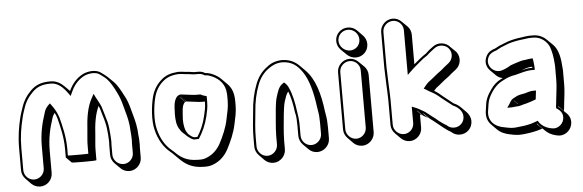

<svg xmlns="http://www.w3.org/2000/svg" viewBox="-54 -960 3892 1281"><g transform="rotate(-5 1892.0 -319.5)"><path d="M252 52V-96C252 -179 268 -248 289 -310C293 -325 299 -335 307 -345C313 -334 318 -322 322 -308C338 -246 355 -177 355 -100V-42L391 -6C393 -4 420 -3 473 -3C529 -3 557 -4 557 -7V-67C557 -108 560 -117 564 -172C568 -248 578 -313 603 -366C613 -346 624 -297 632 -275L638 -251C644 -228 647 -201 649 -175L651 -145C652 -137 652 -130 652 -124C651 -115 651 -106 651 -97V-33C651 -11 661 10 676 25L711 60C726 75 747 85 770 85C815 85 853 47 853 2V-62C853 -69 853 -76 854 -85C854 -107 853 -133 850 -154L848 -184C842 -239 829 -276 816 -325C806 -363 796 -392 779 -421C761 -456 742 -492 717 -517L681 -552C670 -563 653 -574 639 -585C606 -610 550 -604 514 -585C472 -562 443 -528 422 -482L388 -516C364 -540 334 -558 294 -557C232 -557 194 -539 162 -507C131 -476 109 -441 94 -393L89 -378C85 -368 81 -354 76 -335C61 -274 50 -208 50 -131V17C50 40 60 61 75 76L110 112C125 127 146 136 169 136C215 136 252 98 252 52ZM667 -123V-124C667 -130 667 -138 666 -146L664 -176C662 -202 659 -231 653 -255L646 -279C641 -293 630 -338 623 -357C613 -383 600 -402 589 -424L577 -449L563 -424C530 -366 519 -292 514 -208C510 -154 507 -144 507 -102V-54C494 -53 471 -53 438 -53C405 -53 382 -53 370 -54V-100C370 -179 352 -250 336 -312C324 -346 312 -369 291 -397L281 -411L268 -399C255 -386 245 -370 240 -349C219 -286 202 -216 202 -131V17C202 55 170 86 133 86C96 86 65 55 65 17V-131C65 -206 76 -271 91 -331C96 -350 99 -364 103 -373L108 -388C122 -434 143 -466 173 -496C202 -525 234 -542 294 -542C346 -544 380 -507 408 -469L423 -448L434 -472C454 -517 481 -550 521 -572C553 -589 604 -594 630 -574C645 -563 662 -551 671 -542C694 -519 714 -484 731 -449C746 -420 756 -395 766 -356C779 -306 792 -270 798 -218L800 -188C802 -168 804 -142 804 -121C803 -111 803 -104 803 -97V-33C803 4 772 35 735 35C698 35 666 3 666 -33V-97C666 -105 666 -114 667 -123Z M1149 -546C1100 -542 1066 -530 1037 -504C1006 -477 982 -441 970 -395C955 -337 944 -236 962 -171C978 -108 1008 -56 1052 -20L1068 -6L1103 29C1144 70 1188 100 1269 100C1290 101 1309 98 1324 93C1373 76 1408 43 1432 -1C1457 -49 1484 -107 1496 -168C1504 -206 1514 -245 1514 -291V-315C1514 -371 1501 -407 1471 -437L1435 -473C1421 -487 1404 -499 1386 -507C1371 -514 1352 -522 1331 -522C1317 -531 1302 -535 1286 -535H1256C1255 -535 1253 -535 1250 -536C1233 -539 1213 -541 1196 -542C1180 -544 1171 -546 1149 -546ZM1182 -127C1179 -131 1176 -135 1174 -139C1160 -160 1155 -193 1155 -228C1159 -266 1155 -325 1181 -342L1146 -377C1146 -378 1146 -378 1147 -378L1182 -343C1185 -344 1187 -344 1190 -344L1155 -379H1156L1191 -344C1198 -343 1206 -342 1216 -341C1240 -339 1267 -333 1291 -333H1312V-330C1312 -293 1305 -268 1298 -237C1287 -187 1266 -140 1242 -103H1241C1240 -102 1240 -102 1239 -102H1219C1204 -107 1193 -117 1182 -127ZM1135 -387C1101 -359 1108 -297 1105 -264V-263C1105 -226 1109 -191 1126 -166C1132 -156 1138 -146 1149 -137C1167 -121 1185 -98 1217 -87H1219L1242 -88H1250C1277 -129 1300 -179 1313 -234C1320 -265 1327 -291 1327 -330V-368L1316 -371C1305 -374 1296 -377 1286 -383H1256C1234 -383 1208 -389 1182 -391C1171 -392 1164 -393 1157 -394H1155C1146 -394 1140 -390 1135 -387ZM1327 -507H1331C1348 -507 1365 -500 1380 -493C1424 -472 1460 -434 1463 -375C1464 -367 1464 -359 1464 -350V-326C1464 -282 1454 -245 1446 -206C1435 -147 1409 -90 1384 -43C1361 -2 1329 28 1284 44C1271 49 1254 51 1234 50C1156 50 1118 23 1078 -17L1062 -31C1021 -65 992 -114 977 -175C960 -236 970 -335 985 -391C996 -434 1018 -468 1047 -493C1074 -516 1104 -528 1150 -531C1172 -531 1178 -529 1195 -527C1212 -526 1233 -523 1247 -521C1252 -520 1252 -520 1256 -520H1286C1301 -520 1315 -515 1327 -507Z M1733 114C1778 114 1816 75 1816 30V-28C1816 -54 1819 -92 1821 -117C1827 -169 1830 -243 1843 -287C1851 -311 1857 -335 1872 -351C1888 -311 1898 -259 1904 -211C1907 -195 1911 -183 1911 -169C1912 -163 1912 -155 1912 -146C1913 -137 1913 -130 1913 -123V-51C1913 -28 1923 -6 1938 9L1973 44C1988 59 2008 68 2031 68C2076 68 2115 30 2115 -16V-88C2115 -97 2115 -106 2114 -117C2114 -151 2108 -170 2104 -200C2090 -314 2062 -417 1998 -481L1963 -516C1935 -544 1899 -564 1844 -564C1804 -562 1772 -549 1748 -529C1710 -502 1683 -466 1665 -418C1644 -364 1631 -305 1626 -232C1620 -175 1614 -122 1614 -63V-5C1614 18 1624 39 1639 54L1674 90C1689 105 1710 114 1733 114ZM2065 -123V-51C2065 -14 2033 18 1996 18C1959 18 1928 -13 1928 -51V-123C1928 -156 1923 -188 1919 -213C1912 -268 1900 -329 1880 -372C1874 -387 1867 -397 1858 -406L1849 -414L1839 -407C1810 -388 1803 -353 1794 -327C1778 -281 1777 -205 1771 -153C1769 -127 1766 -90 1766 -63V-5C1766 32 1734 64 1697 64C1660 64 1629 32 1629 -5V-63C1629 -121 1635 -173 1641 -231C1646 -303 1659 -360 1679 -413C1696 -459 1722 -492 1757 -517C1781 -534 1806 -547 1844 -549C1915 -549 1950 -515 1981 -471C2021 -413 2042 -325 2054 -233C2058 -202 2064 -184 2064 -152C2065 -142 2065 -131 2065 -123Z M2220 -659C2220 -636 2229 -615 2245 -599L2281 -564C2297 -548 2318 -538 2342 -538C2388 -538 2425 -575 2425 -621C2425 -645 2416 -665 2400 -681L2365 -717C2349 -733 2328 -742 2304 -742C2258 -742 2220 -705 2220 -659ZM2214 -450V-67C2214 -44 2224 -23 2239 -8L2274 28C2289 43 2310 52 2333 52C2378 52 2416 13 2416 -32V-415C2416 -437 2407 -458 2392 -473L2356 -508C2341 -523 2321 -533 2298 -533C2253 -533 2214 -495 2214 -450ZM2229 -450C2229 -487 2261 -518 2298 -518C2335 -518 2366 -487 2366 -450V-67C2366 -30 2335 2 2298 2C2261 2 2229 -30 2229 -67ZM2235 -659C2235 -697 2266 -727 2304 -727C2343 -727 2375 -695 2375 -656C2375 -618 2345 -588 2307 -588C2268 -588 2235 -621 2235 -659Z M2524 -692V-455C2524 -436 2525 -417 2526 -397L2528 -341C2529 -306 2532 -271 2532 -238V-69C2532 -47 2542 -26 2557 -11L2592 24C2607 39 2628 49 2651 49C2696 49 2734 11 2734 -34V-122C2739 -120 2744 -118 2749 -115L2714 -150C2715 -150 2717 -149 2720 -147L2755 -112C2765 -106 2776 -100 2787 -94L2752 -129C2755 -128 2758 -126 2761 -124L2796 -89C2826 -68 2852 -45 2881 -22C2897 -11 2911 2 2930 11C2946 27 2966 35 2989 35C3035 35 3072 -2 3072 -48C3072 -74 3060 -96 3044 -112L3009 -147C2997 -159 2982 -169 2967 -175H2966C2960 -180 2954 -185 2947 -190C2930 -203 2914 -216 2898 -229C2881 -244 2863 -259 2842 -271C2848 -277 2853 -284 2857 -288C2865 -294 2872 -300 2879 -305L2901 -323C2921 -341 2946 -355 2965 -374C2977 -383 2987 -391 2998 -400C3032 -426 3042 -479 3012 -517L2976 -552C2951 -584 2897 -595 2859 -565C2841 -552 2824 -539 2808 -523C2778 -504 2753 -481 2726 -459V-657C2726 -679 2717 -700 2702 -715L2666 -750C2651 -765 2631 -775 2608 -775C2563 -775 2524 -737 2524 -692ZM3022 -83C3022 -45 2992 -15 2954 -15C2933 -15 2918 -22 2904 -36C2886 -45 2872 -57 2855 -69C2844 -78 2833 -89 2820 -97C2802 -110 2790 -122 2770 -136C2767 -138 2761 -142 2758 -143C2738 -154 2724 -164 2704 -171L2684 -179V-69C2684 -32 2653 -1 2616 -1C2579 -1 2547 -33 2547 -69V-238C2547 -272 2544 -307 2543 -342L2541 -398C2540 -418 2539 -437 2539 -455V-692C2539 -729 2571 -760 2608 -760C2645 -760 2676 -729 2676 -692V-392L2702 -417C2722 -437 2744 -454 2767 -474C2782 -487 2799 -500 2817 -511C2832 -526 2852 -541 2868 -553C2898 -577 2944 -570 2965 -543C2990 -512 2981 -468 2954 -447C2943 -438 2932 -429 2920 -420C2903 -403 2878 -388 2856 -369L2835 -352C2829 -347 2821 -341 2813 -335C2804 -329 2793 -315 2785 -306L2774 -292L2790 -283C2799 -278 2805 -272 2818 -266C2844 -254 2866 -236 2888 -217C2905 -204 2920 -192 2938 -178C2945 -173 2951 -168 2957 -163C2990 -149 3022 -122 3022 -83Z M3390 -135 3366 -159C3366 -160 3366 -160 3367 -160L3392 -135ZM3305 -316 3291 -309C3264 -296 3240 -273 3223 -248C3211 -230 3200 -215 3192 -195C3181 -172 3178 -141 3174 -110C3167 -68 3179 -36 3202 -13L3237 22C3259 44 3290 57 3324 63C3347 68 3375 73 3402 70C3439 67 3475 61 3506 53L3539 43L3504 8C3505 8 3507 8 3508 7C3512 12 3516 18 3521 23L3556 58C3573 75 3597 88 3621 94L3631 96C3681 110 3723 74 3732 36C3741 3 3729 -25 3711 -43L3675 -78C3670 -83 3664 -88 3658 -92V-97L3693 -62C3694 -69 3695 -76 3696 -84L3698 -105C3702 -146 3710 -191 3710 -237V-310C3711 -322 3710 -334 3709 -347C3705 -415 3695 -472 3659 -508L3623 -543C3601 -566 3569 -582 3532 -582H3513C3492 -582 3468 -578 3450 -575C3420 -572 3386 -564 3361 -556C3346 -551 3332 -544 3318 -539C3302 -534 3289 -526 3274 -518C3247 -509 3227 -500 3213 -475C3192 -438 3200 -400 3225 -375L3261 -339C3273 -327 3288 -319 3305 -316ZM3433 -356C3452 -363 3478 -374 3503 -374H3507C3507 -372 3508 -371 3508 -369V-367H3502C3478 -367 3455 -362 3433 -356ZM3502 -429C3487 -428 3480 -426 3467 -424C3441 -423 3421 -414 3406 -410C3390 -406 3378 -400 3363 -395C3347 -384 3323 -373 3302 -367C3284 -362 3266 -365 3251 -374C3221 -392 3204 -430 3225 -467C3237 -488 3253 -495 3280 -504C3297 -512 3308 -521 3322 -525C3339 -531 3352 -538 3365 -542C3390 -550 3423 -557 3451 -560C3469 -561 3494 -567 3513 -567H3532C3582 -567 3621 -533 3637 -497C3649 -465 3656 -426 3659 -381C3660 -368 3661 -356 3660 -345V-272C3660 -228 3652 -182 3648 -141L3646 -120C3645 -112 3644 -105 3643 -98V-84C3669 -69 3693 -44 3682 -3C3674 28 3639 57 3599 46L3589 44C3560 37 3534 20 3520 -1L3513 -12L3503 -8L3467 4C3438 12 3402 17 3365 20C3340 23 3315 18 3292 13C3226 4 3177 -38 3189 -108C3194 -140 3197 -169 3206 -189C3225 -231 3257 -275 3298 -296L3316 -305C3340 -318 3362 -325 3393 -330C3429 -339 3465 -352 3502 -352H3523V-370C3521 -387 3521 -401 3518 -417L3515 -430ZM3353 -167C3344 -158 3339 -146 3334 -139L3318 -116H3349C3359 -117 3371 -118 3379 -119C3399 -119 3417 -125 3429 -129L3446 -133C3467 -139 3490 -146 3512 -155C3514 -168 3515 -184 3517 -197L3519 -214H3502C3477 -214 3460 -206 3445 -202C3423 -198 3395 -194 3379 -183L3362 -174Z"/></g></svg>

Font: Blanket
Style: Poster
Weight: 900
Foundry: Cannot Into Space Fonts
Version: Version 0.9